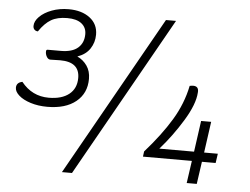

<svg xmlns="http://www.w3.org/2000/svg" viewBox="-51 -773 1089 837"><g transform="rotate(5 494.0 -355.0)"><path d="M331 -415Q331 -352 285.5 -315Q240 -278 160 -278Q120 -278 87 -288.5Q54 -299 35.5 -315.5Q17 -332 17 -349Q17 -372 43 -377Q90 -318 163 -318Q220 -318 252 -343.5Q284 -369 284 -415Q284 -485 199 -485L156 -484Q146 -484 139.5 -495.5Q133 -507 134 -519Q134 -526 141 -526H198Q248 -526 273 -548Q298 -570 298 -608Q298 -637 276.5 -654Q255 -671 214 -671Q171 -671 143.5 -655Q116 -639 91 -602Q82 -602 76 -608Q70 -614 70 -624Q70 -645 90 -665Q110 -685 143.5 -697.5Q177 -710 217 -710Q274 -710 309.5 -683Q345 -656 345 -610Q345 -576 327 -548.5Q309 -521 272 -508Q298 -496 314.5 -472.5Q331 -449 331 -415ZM643 -700H687L293 0H249ZM913 -98H853L839 0H795L809 -98H595L598 -121Q668 -200 711.5 -272Q755 -344 771 -423Q781 -425 786 -425Q812 -425 809 -397Q806 -346 761.5 -273Q717 -200 663 -139H815L834 -275H878L859 -139H919Z"/></g></svg>

Font: Krub Light
Style: Italic
Weight: 300
Italic angle: -8°
Designer: Ekaluck Peanpanawate
Foundry: Cadson Demak Co.,Ltd.
Version: Version 1.000; ttfautohint (v1.6)